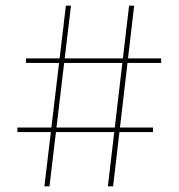

<svg xmlns="http://www.w3.org/2000/svg" viewBox="-20 -659 632 679"><path d="M137 0 213 -639H231L155 0ZM41.5 -192V-208H521V-192ZM361.5 0 436.5 -639H454.5L380 0ZM72 -436.5V-452.5H550V-436.5Z"/></svg>

Font: Anek Telugu Thin
Style: Regular
Weight: 250
Version: Version 1.003